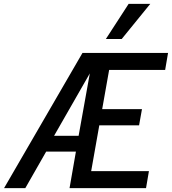

<svg xmlns="http://www.w3.org/2000/svg" viewBox="-20 -974 890 994"><path d="M407 -700H850L835 -612H545L509 -409H715L700 -325H494L452 -88H751L736 0H340L373 -189H219L111 0H1ZM387 -271 445 -594 260 -271ZM646 -954H758L610 -772H528Z"/></svg>

Font: Niramit Medium
Style: Italic
Weight: 500
Italic angle: -10°
Designer: Katatrad Aksorn Co.,Ltd.
Foundry: Cadson Demak Co.,Ltd.
Version: Version 1.000; ttfautohint (v1.6)